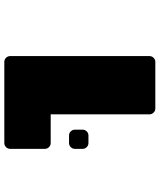

<svg xmlns="http://www.w3.org/2000/svg" viewBox="55 -795 740 890"><g transform="rotate(-90 425.0 -350.0)"><path d="M583 0H367Q356 0 348 -8Q340 -16 340 -27V-485H207Q196 -485 188 -493Q180 -501 180 -512V-673Q180 -684 188 -692Q196 -700 207 -700H583Q594 -700 602 -692Q610 -684 610 -673V-27Q610 -16 602 -8Q594 0 583 0ZM242 -310H207Q196 -310 188 -318Q180 -326 180 -337V-373Q180 -384 188 -392Q196 -400 207 -400H242Q253 -400 261 -392Q269 -384 269 -373V-337Q269 -326 261 -318Q253 -310 242 -310Z"/></g></svg>

Font: Rubik Mono One
Style: Regular
Weight: 400
Designer: Hubert and Fischer with Elvire Volk Leonovitch (Cyrillic Expansion: Cyreal)
Foundry: Hubert and Fischer with Elvire Volk Leonovitch
Version: Version 2.000